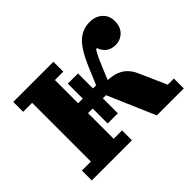

<svg xmlns="http://www.w3.org/2000/svg" viewBox="-120 -721 906 906"><g transform="rotate(-45 332.5 -268.0)"><path d="M37 -66H97V-458H37V-524H305V-458H249V-303H280V-403H348V-303H369L406 -391Q440 -471 475 -503.5Q510 -536 558 -536Q597 -536 621.5 -513.5Q646 -491 646 -455Q646 -416 623.5 -394Q601 -372 569 -372Q541 -372 522.5 -386Q504 -400 496 -424H490Q484 -416 475 -398.5Q466 -381 453 -349L425 -282Q476 -279 506 -258Q536 -237 553 -195L610 -66H651V0H471L369 -237H348V-137H280V-237H249V-66H305V0H37Z"/></g></svg>

Font: IBM Plex Serif
Style: Bold
Weight: 700
Designer: Mike Abbink, Paul van der Laan, Pieter van Rosmalen
Foundry: Bold Monday
Version: Version 2.008